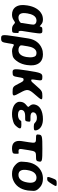

<svg xmlns="http://www.w3.org/2000/svg" viewBox="1169 -1991 1025 3403"><g transform="rotate(90 1681.5 -289.5)"><path d="M326 -538C292 -538 261 -531 234 -518C147 -475 95 -382 76 -260L75 -250C69 -212 67 -177 71 -145C82 -59 132 10 240 10C274 10 304 1 327 -13C392 -53 375 -50 424 -12C442 2 466 10 498 10C511 10 522 9 532 8C559 3 562 -7 564 -55C566 -103 565 -108 561 -107C556 -106 536 -96 529 -126C526 -138 527 -155 529 -171L557 -350C582 -512 579 -528 524 -528C469 -528 462 -525 453 -497C444 -468 451 -482 401 -517C382 -530 358 -538 326 -538ZM404 -272 388 -171C388 -168 387 -164 388 -161C387 -152 389 -138 348 -117C333 -109 315 -104 293 -104C215 -104 204 -172 216 -250L217 -260C230 -341 263 -424 344 -424C366 -424 381 -419 393 -410C426 -385 418 -364 404 -272Z M887 10C903 10 920 8 934 5C974 -3 1014 3 1080 -101C1105 -142 1123 -192 1132 -250L1133 -260C1139 -301 1141 -338 1136 -372C1123 -468 1065 -538 942 -538C905 -538 870 -532 839 -519C748 -483 680 -401 662 -282L624 -39C590 181 593 203 658 203C722 203 729 191 747 77C765 -37 762 -34 813 -7C832 4 856 10 887 10ZM868 -104C845 -104 827 -108 813 -116C776 -135 782 -154 791 -209L801 -270C812 -344 845 -424 918 -424C927 -424 934 -423 942 -421C961 -415 983 -414 994 -350C998 -325 997 -294 992 -260L991 -250C979 -172 945 -104 868 -104Z M1468 -98C1512 -9 1525 0 1608 0C1690 0 1691 -13 1622 -137C1553 -261 1557 -286 1659 -401C1761 -516 1764 -528 1683 -528C1602 -528 1586 -519 1509 -429C1432 -339 1423 -330 1404 -330C1385 -330 1384 -339 1398 -429C1412 -519 1407 -528 1343 -528C1279 -528 1268 -504 1231 -264C1194 -24 1197 0 1261 0C1325 0 1333 -9 1347 -98C1361 -186 1365 -195 1391 -195C1416 -195 1424 -186 1468 -98Z M2036 -223H2082C2123 -223 2127 -227 2134 -270C2141 -313 2137 -317 2096 -317H2050C2003 -317 1965 -332 1971 -373C1972 -380 1975 -387 1979 -394C1995 -419 2028 -431 2067 -431C2088 -431 2110 -428 2126 -419C2165 -398 2154 -376 2219 -376C2283 -376 2294 -380 2291 -412C2290 -423 2286 -434 2282 -444C2255 -503 2186 -538 2091 -538C2056 -538 2024 -535 1994 -528C1917 -511 1844 -471 1831 -384C1827 -356 1835 -332 1849 -314C1887 -264 1886 -285 1826 -229C1805 -209 1790 -183 1785 -149C1781 -124 1784 -101 1794 -82C1825 -21 1904 10 2006 10C2036 10 2067 6 2095 -1C2165 -18 2186 -25 2229 -79C2277 -140 2257 -156 2193 -156C2128 -156 2123 -155 2118 -144C2117 -141 2115 -137 2113 -134C2093 -108 2057 -96 2015 -96C1968 -96 1921 -114 1928 -160C1936 -210 1983 -223 2036 -223Z M2610 10C2629 10 2646 8 2661 5C2701 -2 2704 -11 2705 -60C2706 -108 2705 -111 2684 -107C2677 -106 2668 -105 2657 -105C2623 -105 2617 -125 2622 -160L2642 -288C2660 -403 2669 -415 2748 -415C2827 -415 2836 -420 2844 -472C2852 -523 2831 -528 2614 -528C2397 -528 2374 -523 2366 -472C2358 -420 2364 -415 2438 -415C2513 -415 2519 -403 2501 -289L2481 -162C2464 -52 2505 10 2610 10Z M2855 -269 2853 -259C2850 -240 2848 -221 2848 -203C2848 -156 2825 -112 2918 -36C2953 -7 2999 10 3062 10C3102 10 3140 3 3173 -11C3266 -49 3335 -134 3354 -259L3356 -269C3359 -288 3360 -307 3360 -325C3360 -372 3384 -416 3291 -492C3256 -521 3209 -538 3146 -538C3106 -538 3070 -531 3037 -518C2943 -479 2874 -394 2855 -269ZM3215 -269 3213 -259C3200 -176 3162 -104 3080 -104C2996 -104 2981 -175 2994 -259L2996 -269C3009 -351 3047 -424 3129 -424C3211 -424 3228 -352 3215 -269ZM3136 -698C3108 -621 3109 -613 3147 -613C3185 -613 3194 -621 3242 -698C3290 -774 3289 -782 3231 -782C3173 -782 3164 -774 3136 -698Z"/></g></svg>

Font: Asimov Print
Style: AIt
Weight: 500
Designer: Google
Version: Version 2.000980: 2014